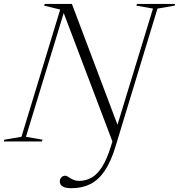

<svg xmlns="http://www.w3.org/2000/svg" viewBox="-56 -725 918 984"><path d="M553.5 -66 526 15.5 265.5 -671.5 277.5 -681 77 -24 162 -9 159 0H-36.5L-34 -9L54 -24L252.5 -676L170.5 -696L173.5 -705H312.5ZM535.5 27.5Q512 104.5 480.2 151Q448.5 197.5 406.8 218.5Q365 239.5 311 239.5Q278 239.5 264.2 230Q250.5 220.5 250.5 205.5Q250.5 192 258.8 183.8Q267 175.5 279 175.5Q284 175.5 290.5 179.5Q297 183.5 305.2 188.8Q313.5 194 324.5 198Q335.5 202 349.5 202Q382.5 202 411.8 186.2Q441 170.5 466.8 130.8Q492.5 91 514 19.5L728 -681L643 -696L646 -705H841.5L839 -696L751 -681Z"/></svg>

Font: Newsreader 60pt Light
Style: Italic
Weight: 300
Italic angle: -17°
Designer: Hugues Gentile
Foundry: Production Type
Version: Version 1.003